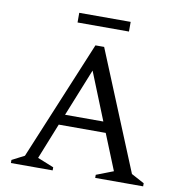

<svg xmlns="http://www.w3.org/2000/svg" viewBox="-88 -896 926 978"><g transform="rotate(10 375.0 -407.0)"><path d="M33 0V-16L97 -49L353 -665H398L650 -52L717 -16V0H469V-16L557 -50L482 -235H239L165 -50L249 -16V0ZM262 -290H460L361 -536ZM243 -764V-814H509V-764Z"/></g></svg>

Font: Spectral
Style: Regular
Weight: 400
Designer: Jean-Baptiste Levee
Foundry: Production Type
Version: Version 1.002